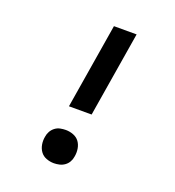

<svg xmlns="http://www.w3.org/2000/svg" viewBox="-135 -841 869 955"><g transform="rotate(20 300.0 -363.5)"><path d="M351 -284H231L305 -735H425ZM257 8Q236 8 216.5 0.5Q197 -7 185.5 -23Q174 -39 170.5 -59.5Q167 -80 171 -101Q173 -116 180.5 -129.5Q188 -143 200.5 -152.5Q213 -162 228 -165Q243 -168 257 -168Q278 -168 297.5 -160.5Q317 -153 328.5 -137.5Q340 -122 343.5 -101Q347 -80 343 -59Q341 -44 333.5 -30.5Q326 -17 313.5 -8Q301 1 286 4.5Q271 8 257 8Z"/></g></svg>

Font: Iosevka Slab Extended
Style: Bold Italic
Weight: 700
Width: 7
Italic angle: -9°
Monospace: yes
Designer: Belleve Invis
Foundry: Belleve Invis
Version: Version 11.1.0; ttfautohint (v1.8.3)